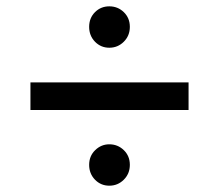

<svg xmlns="http://www.w3.org/2000/svg" viewBox="-20 -691 687 603"><path d="M260 -606.7Q260 -634.4 278.3 -652.8Q296.7 -671.1 323.3 -671.1Q350 -671.1 368.9 -652.8Q387.8 -634.4 387.8 -606.7Q387.8 -578.9 368.9 -560Q350 -541.1 323.3 -541.1Q296.7 -541.1 278.3 -560Q260 -578.9 260 -606.7ZM572.2 -432.2V-345.6H75.6V-432.2ZM260 -173.3Q260 -201.1 278.9 -219.4Q297.8 -237.8 323.3 -237.8Q350 -237.8 368.9 -219.4Q387.8 -201.1 387.8 -173.3Q387.8 -145.6 368.9 -126.7Q350 -107.8 323.3 -107.8Q296.7 -107.8 278.3 -126.7Q260 -145.6 260 -173.3Z"/></svg>

Font: Paperlogy 5 Medium
Style: Regular
Weight: 500
Designer: redesigned by Lee Juim, glyphs from Gmarket Sans & Montserrat
Foundry: PT&
Version: Version 1.001